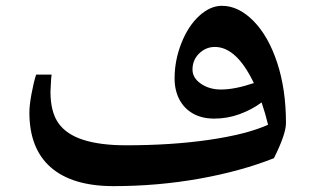

<svg xmlns="http://www.w3.org/2000/svg" viewBox="-20 -614 1054 654"><path d="M366.7 20Q226.6 20 153.3 -43.7Q80.1 -107.4 80.1 -231Q80.1 -255.4 87.2 -293.7Q94.2 -332 103 -359.9H155.8L154.3 -347.2L151.9 -301.8Q151.9 -232.9 179.2 -194.3Q206.5 -155.8 264.2 -137.5Q321.8 -119.1 409.7 -119.1Q564.9 -119.1 692.4 -137.7Q819.8 -156.2 893.1 -189Q884.3 -226.1 871.1 -265.1Q837.4 -240.2 795.9 -225.1Q754.4 -210 710 -210Q667.5 -210 637.2 -227.3Q606.9 -244.6 590.8 -275.6Q574.7 -306.6 574.7 -347.2Q574.7 -408.2 597.7 -466.6Q620.6 -524.9 658.2 -559.6Q695.8 -594.2 735.8 -594.2Q792.5 -594.2 843.5 -542.5Q894.5 -490.7 924.3 -399.9Q954.1 -309.1 954.1 -194.8Q954.1 -157.2 913.1 -75.2Q801.3 -30.8 659.2 -5.4Q517.1 20 366.7 20ZM732.9 -309.1Q779.8 -309.1 844.7 -331.1Q785.6 -454.1 711.9 -454.1Q681.2 -454.1 658.4 -431.9Q635.7 -409.7 635.7 -377Q635.7 -348.6 664.3 -328.9Q692.9 -309.1 732.9 -309.1Z"/></svg>

Font: Sahl Naskh
Style: Bold
Weight: 700
Designer: Pascal Zoghbi
Version: Version 1.001